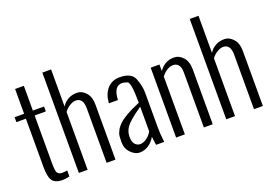

<svg xmlns="http://www.w3.org/2000/svg" viewBox="-114 -1169 2150 1511"><g transform="rotate(-20 961.5 -413.0)"><path d="M81.5 -138.2V-543.9H2V-585H81.5V-792.5H154.8V-585H248.5V-543.9H154.8V-141.6Q154.8 -77.1 166.5 -61.5Q178.2 -45.9 203.6 -45.9Q228.5 -45.9 247.6 -49.8V0.5Q214.8 8.8 185.5 8.8Q156.2 8.8 129.2 -3.2Q102.1 -15.1 91.8 -50.5Q81.5 -85.9 81.5 -138.2Z M400.4 -529.8Q444.3 -598.1 528.3 -598.1Q568.4 -598.1 601.1 -562Q633.8 -525.9 633.8 -460V0H559.6V-456.1Q559.6 -543.9 498 -543.9Q474.1 -543.9 446.8 -527.1Q419.4 -510.3 400.4 -484.4V0H327.1V-840.3H400.4Z M887.2 -548.8Q818.4 -548.8 812.5 -437.5V-434.1H736.3Q742.2 -510.7 781.5 -554.4Q820.8 -598.1 884.8 -598.1Q983.9 -598.1 1008.5 -535.2Q1033.2 -472.2 1033.2 -416V-134.8Q1033.2 -69.3 1040 -18.6L1042 0H973.6L964.4 -70.8Q940.9 -29.8 906.5 -8.3Q872.1 13.2 834 13.2Q795.9 13.2 760.5 -22.7Q725.1 -58.6 725.1 -113.3Q725.1 -168 731.9 -185.1Q738.8 -202.1 746.8 -217Q754.9 -231.9 778.3 -254.9Q801.8 -277.8 845.2 -303.2Q888.7 -328.6 959 -357.9V-362.8Q959 -530.8 929.4 -539.8Q899.9 -548.8 887.2 -548.8ZM959 -119.1V-325.2Q851.1 -249.5 825 -211.9Q798.8 -174.3 798.8 -131.3Q798.8 -88.4 816.4 -68.1Q834 -47.9 859.9 -47.9Q885.7 -47.9 914.3 -67.9Q942.9 -87.9 959 -119.1Z M1338.9 -598.1Q1382.3 -598.1 1415.3 -561.8Q1448.2 -525.4 1448.2 -459.5V0H1374V-460.9Q1374 -504.4 1356.9 -524.2Q1339.8 -543.9 1314.5 -543.9Q1262.2 -543.9 1214.8 -484.9V0H1141.6V-585H1214.8V-529.8Q1261.7 -598.1 1338.9 -598.1Z M1634.8 -529.8Q1678.7 -598.1 1762.7 -598.1Q1802.7 -598.1 1835.4 -562Q1868.2 -525.9 1868.2 -460V0H1793.9V-456.1Q1793.9 -543.9 1732.4 -543.9Q1708.5 -543.9 1681.2 -527.1Q1653.8 -510.3 1634.8 -484.4V0H1561.5V-840.3H1634.8Z"/></g></svg>

Font: Oswald-Light
Style: Light
Weight: 300
Designer: vernon adams
Foundry: vernon adams
Version: Version ; ttfautohint (v0.92.18-e454-dirty) -l 8 -r 50 -G 20